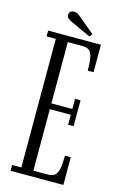

<svg xmlns="http://www.w3.org/2000/svg" viewBox="-125 -873 578 926"><g transform="rotate(15 164.0 -410.0)"><path d="M27.5 0V-29H73.5V-671H27.5V-700H291V-563H262Q262 -603.5 257.5 -627.2Q253 -651 241.5 -661Q230 -671 207 -671H133.5V-365H238V-415.5H265.5V-286.5H238V-336H133.5V-29H206.5Q229 -29 240.8 -39.5Q252.5 -50 257.2 -74Q262 -98 262 -138.5H291V0ZM227 -724 128 -769.5Q115.5 -775.5 108.2 -781.5Q101 -787.5 101 -799.5Q101 -809.5 107.8 -815Q114.5 -820.5 125.5 -820.5Q135 -820.5 141.8 -817Q148.5 -813.5 155.5 -807.5L238.5 -738.5Z"/></g></svg>

Font: Imbue 24pt Light
Style: Regular
Weight: 300
Designer: Tyler Finck
Foundry: Etcetera Type Company
Version: Version 1.102